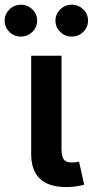

<svg xmlns="http://www.w3.org/2000/svg" viewBox="-63 -779 389 803"><path d="M216.3 3.4Q140.1 3.4 103.8 -31.5Q67.4 -66.4 67.4 -134.8V-545.9H194.3V-155.8Q194.3 -125.5 203.4 -112.5Q212.4 -99.6 236.3 -99.6Q249 -99.6 255.6 -100.6Q262.2 -101.6 267.6 -103L289.1 -6.8Q277.3 -3.4 258.3 0Q239.3 3.4 216.3 3.4ZM24.4 -626Q-3.9 -626 -23.7 -645.5Q-43.5 -665 -43.5 -692.9Q-43.5 -720.2 -23.7 -739.7Q-3.9 -759.3 24.4 -759.3Q52.2 -759.3 72.3 -739.7Q92.3 -720.2 92.3 -692.9Q92.3 -665 72.3 -645.5Q52.2 -626 24.4 -626ZM237.3 -626Q209 -626 189 -645.5Q168.9 -665 168.9 -692.9Q168.9 -720.2 189 -739.7Q209 -759.3 237.3 -759.3Q265.1 -759.3 285.2 -739.7Q305.2 -720.2 305.2 -692.9Q305.2 -665 285.2 -645.5Q265.1 -626 237.3 -626Z"/></svg>

Font: Inter SemiBold
Style: Regular
Weight: 600
Designer: Rasmus Andersson
Foundry: rsms
Version: Version 4.001;git-9221beed3